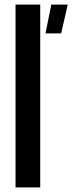

<svg xmlns="http://www.w3.org/2000/svg" viewBox="-20 -820 316 840"><path d="M48 0V-800H156V0ZM179 -674 204.5 -800H276.5L247.5 -674Z"/></svg>

Font: Big Shoulders Display Thin
Style: Bold
Weight: 700
Version: Version 2.002